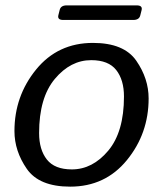

<svg xmlns="http://www.w3.org/2000/svg" viewBox="-20 -679 601 707"><path d="M212.9 -605.5Q190.9 -605.5 194.8 -622.6L199.7 -642.1Q203.6 -659.2 225.6 -659.2H483.4Q505.4 -659.2 501.5 -642.1L496.6 -622.6Q492.7 -605.5 470.7 -605.5ZM33.2 -196.3Q33.2 -325.2 113 -423.1Q192.9 -521 322.3 -521Q436.5 -521 481.9 -455.3Q527.3 -389.6 527.3 -316.4Q527.3 -187.5 447.5 -89.6Q367.7 8.3 238.3 8.3Q124 8.3 78.6 -57.4Q33.2 -123 33.2 -196.3ZM124 -189Q124 -127.9 152.6 -91.6Q181.2 -55.2 244.6 -55.2Q320.8 -55.2 378.7 -124.3Q436.5 -193.4 436.5 -323.7Q436.5 -384.8 408 -421.1Q379.4 -457.5 315.9 -457.5Q239.7 -457.5 181.9 -388.4Q124 -319.3 124 -189Z"/></svg>

Font: Istok Web
Style: BoldItalic
Weight: 700
Italic angle: -13°
Designer: Andrey V. Panov
Foundry: Andrey V. Panov
Version: Version 1.0.2g